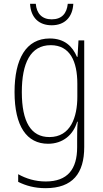

<svg xmlns="http://www.w3.org/2000/svg" viewBox="-20 -741 540 1003"><path d="M250 -609C317 -609 359 -650 363 -721H334C329 -671 303 -640 250 -640C199 -640 171 -671 167 -721H137C141 -647 185 -609 250 -609ZM218 242C360 242 420 164 420 27V-530H390L385 -444H382C359 -498 318 -540 240 -540C116 -540 56 -433 56 -260C56 -81 120 10 231 10C309 10 363 -37 383 -105H386C383 -71 383 -44 383 -13V28C383 143 333 207 219 207C164 207 116 192 75 169V209C115 229 161 242 218 242ZM238 -25C142 -25 94 -104 94 -260C94 -411 139 -505 245 -505C346 -505 384 -420 384 -303V-236C384 -129 349 -25 238 -25Z"/></svg>

Font: Noto Sans Mono ExtraCondensed ExtraLight
Style: Regular
Weight: 200
Width: 2
Designer: Monotype Design Team
Foundry: Monotype Imaging Inc.
Version: Version 2.014